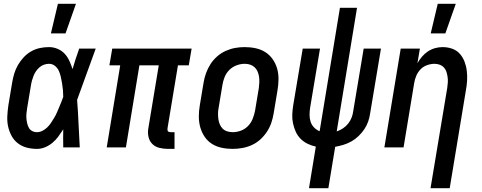

<svg xmlns="http://www.w3.org/2000/svg" viewBox="-20 -776 2540 1011"><path d="M175 8Q146 8 120 1Q94 -6 73.5 -22Q53 -38 40.5 -61.5Q28 -85 22.5 -111Q17 -137 18.5 -165Q20 -193 24 -221L44 -341Q48 -365 55 -388.5Q62 -412 74.5 -433.5Q87 -455 104.5 -474Q122 -493 144 -505.5Q166 -518 190 -523Q214 -528 238 -528Q262 -528 284 -518.5Q306 -509 321 -492.5Q336 -476 345.5 -455Q355 -434 362 -412Q370 -439 378.5 -466Q387 -493 397 -520H484Q459 -453 435 -385Q411 -317 386 -250Q391 -188 393.5 -125.5Q396 -63 400 0H313Q313 -24 312.5 -47.5Q312 -71 313 -95Q301 -76 287.5 -57.5Q274 -39 256 -24Q238 -9 217 -0.5Q196 8 175 8ZM175 -80Q189 -80 203 -87Q217 -94 228.5 -105Q240 -116 248.5 -129Q257 -142 265 -155Q273 -168 279 -182Q285 -196 291 -210Q297 -224 302.5 -238Q308 -252 313 -266Q313 -284 311.5 -301.5Q310 -319 307 -336Q304 -353 300.5 -370Q297 -387 290 -402.5Q283 -418 269.5 -429Q256 -440 238 -440Q225 -440 212 -435.5Q199 -431 188.5 -422Q178 -413 170 -401.5Q162 -390 157 -377.5Q152 -365 148.5 -352.5Q145 -340 143 -327L123 -207Q121 -194 119.5 -180Q118 -166 119 -153Q120 -140 123 -127Q126 -114 132 -103Q138 -92 149.5 -86Q161 -80 175 -80ZM248 -600 285 -756H380L325 -600Z M899 8H865Q841 8 819 2.5Q797 -3 782 -18Q767 -33 762 -55Q757 -77 761 -100L816 -432H714L643 0H542L613 -432H556L571 -520H989L974 -432H917L862 -100Q862 -96 862 -92Q862 -88 864.5 -85Q867 -82 871 -81Q875 -80 880 -80H899Z M1205 8Q1175 8 1147 2Q1119 -4 1096 -18.5Q1073 -33 1057.5 -56Q1042 -79 1034.5 -106Q1027 -133 1027 -162.5Q1027 -192 1032 -221L1052 -341Q1056 -366 1065 -391Q1074 -416 1088.5 -438.5Q1103 -461 1123.5 -479Q1144 -497 1168.5 -508Q1193 -519 1218 -523.5Q1243 -528 1268 -528Q1298 -528 1326 -522Q1354 -516 1377 -501.5Q1400 -487 1416 -464Q1432 -441 1439.5 -414Q1447 -387 1446.5 -357.5Q1446 -328 1441 -299L1421 -179Q1417 -154 1408.5 -129Q1400 -104 1385 -81.5Q1370 -59 1350 -41Q1330 -23 1305.5 -12Q1281 -1 1255.5 3.5Q1230 8 1205 8ZM1205 -80Q1227 -80 1248.5 -88Q1270 -96 1286 -112.5Q1302 -129 1310.5 -150.5Q1319 -172 1323 -193L1343 -313Q1345 -328 1345.5 -343Q1346 -358 1344 -372Q1342 -386 1336.5 -399Q1331 -412 1321 -421.5Q1311 -431 1297.5 -435.5Q1284 -440 1269 -440Q1247 -440 1225.5 -432Q1204 -424 1187.5 -407.5Q1171 -391 1162.5 -369.5Q1154 -348 1151 -327L1131 -207Q1128 -192 1128 -177Q1128 -162 1130 -148Q1132 -134 1137.5 -121Q1143 -108 1152.5 -98.5Q1162 -89 1176 -84.5Q1190 -80 1205 -80Z M1607 215 1643 -4Q1620 -9 1599.5 -19Q1579 -29 1563 -45Q1547 -61 1537.5 -82Q1528 -103 1523 -126Q1518 -149 1519 -173Q1520 -197 1524 -222L1574 -520H1665L1613 -209Q1610 -190 1610 -171Q1610 -152 1615.5 -135Q1621 -118 1633.5 -105Q1646 -92 1663 -85L1770 -735H1860L1753 -84Q1771 -90 1786.5 -100.5Q1802 -111 1813.5 -125.5Q1825 -140 1831.5 -157Q1838 -174 1840 -191L1895 -520H1986L1929 -179Q1926 -157 1918.5 -135.5Q1911 -114 1898 -95Q1885 -76 1868 -59.5Q1851 -43 1830.5 -31.5Q1810 -20 1788.5 -13.5Q1767 -7 1745 -3L1709 215Z M2247 215 2335 -313Q2337 -327 2338 -341.5Q2339 -356 2337 -370Q2335 -384 2331 -397Q2327 -410 2318 -420Q2309 -430 2296 -435Q2283 -440 2268 -440Q2249 -440 2229 -433Q2209 -426 2194.5 -411Q2180 -396 2172 -377Q2164 -358 2161 -339L2105 0H2004L2090 -520H2191L2178 -443Q2188 -461 2202 -477.5Q2216 -494 2233.5 -505.5Q2251 -517 2271 -522.5Q2291 -528 2310 -528Q2337 -528 2361 -519.5Q2385 -511 2401 -493Q2417 -475 2426 -451.5Q2435 -428 2438 -402.5Q2441 -377 2439.5 -351Q2438 -325 2433 -299L2348 215ZM2248 -600 2285 -756H2380L2325 -600Z"/></svg>

Font: Iosevka Term Curly SmBd Obl
Style: Regular
Weight: 600
Italic angle: -9°
Designer: Belleve Invis
Foundry: Belleve Invis
Version: Version 32.3.0